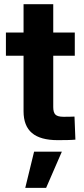

<svg xmlns="http://www.w3.org/2000/svg" viewBox="-20 -681 408 935"><path d="M344.2 -522.5V-409.7H8.8V-522.5ZM94.7 -660.6H239.3V-159.2Q239.3 -133.3 250 -122.8Q260.7 -112.3 289.6 -112.3Q300.8 -112.3 317.4 -112.5Q334 -112.8 342.8 -113.3L347.2 -1Q332 0.5 308.3 1Q284.7 1.5 261.2 1.5Q176.8 1.5 135.7 -33.2Q94.7 -67.9 94.7 -139.2ZM103 233.9 146 57.6H281.2L204.6 233.9Z"/></svg>

Font: Inter 28pt
Style: Bold
Weight: 700
Designer: Rasmus Andersson
Foundry: rsms
Version: Version 4.001;git-66647c0bb